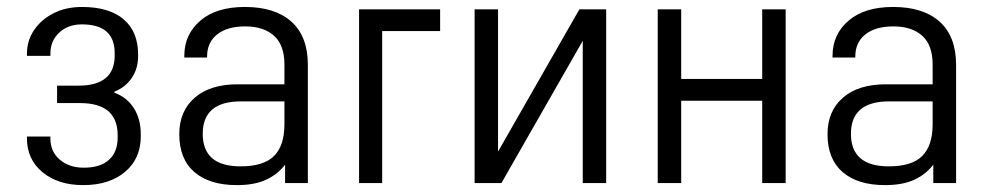

<svg xmlns="http://www.w3.org/2000/svg" viewBox="-20 -534 2883 560"><path d="M58.6 -135.7H127V-129.9Q127 -91.8 154.3 -68.4Q181.6 -44.9 224.6 -44.9Q272.5 -44.9 297.9 -67.9Q323.2 -90.8 323.2 -132.8V-139.6Q323.2 -233.4 212.9 -233.4H146.5V-284.2H209Q314.5 -284.2 314.5 -372.1V-378.9Q314.5 -462.9 218.8 -462.9Q178.7 -462.9 152.8 -439Q127 -415 127 -377.9V-371.1H58.6V-377.9Q58.6 -415 79.1 -445.8Q99.6 -476.6 135.7 -495.1Q171.9 -513.7 218.8 -513.7Q298.8 -513.7 340.8 -477.5Q382.8 -441.4 382.8 -375V-370.1Q382.8 -334 364.3 -306.6Q345.7 -279.3 313.5 -266.6V-263.7Q350.6 -250 370.6 -218.3Q390.6 -186.5 390.6 -142.6V-136.7Q390.6 -71.3 344.7 -32.7Q298.8 5.9 222.7 5.9Q149.4 5.9 104 -31.7Q58.6 -69.3 58.6 -129.9Z M830.1 -470.7Q877.9 -427.7 877.9 -344.7V0H811.5V-53.7Q789.1 -24.4 753.9 -8.8Q720.7 5.9 670.9 5.9Q590.8 5.9 546.9 -32.2Q502.9 -70.3 502.9 -142.6Q502.9 -210 547.9 -249Q592.8 -288.1 672.9 -288.1H809.6V-345.7Q809.6 -401.4 780.3 -428.7Q750 -457 695.3 -457Q642.6 -457 613.3 -433.6Q584 -410.2 584 -369.1V-366.2H517.6V-371.1Q517.6 -434.6 565.4 -474.6Q611.3 -513.7 694.3 -513.7Q782.2 -513.7 830.1 -470.7ZM779.3 -79.1Q809.6 -109.4 809.6 -171.9V-238.3H682.6Q571.3 -238.3 571.3 -143.6Q571.3 -48.8 681.6 -48.8Q749 -48.8 779.3 -79.1Z M1027.3 -506.8H1263.7V-443.4H1094.7V0H1027.3Z M1364.3 -506.8H1432.6V-91.8L1669.9 -506.8H1748V0H1679.7V-415L1442.4 0H1364.3Z M1898.4 -506.8H1966.8V-303.7H2203.1V-506.8H2271.5V0H2203.1V-240.2H1966.8V0H1898.4Z M2720.7 -470.7Q2768.6 -427.7 2768.6 -344.7V0H2702.1V-53.7Q2679.7 -24.4 2644.5 -8.8Q2611.3 5.9 2561.5 5.9Q2481.4 5.9 2437.5 -32.2Q2393.6 -70.3 2393.6 -142.6Q2393.6 -210 2438.5 -249Q2483.4 -288.1 2563.5 -288.1H2700.2V-345.7Q2700.2 -401.4 2670.9 -428.7Q2640.6 -457 2585.9 -457Q2533.2 -457 2503.9 -433.6Q2474.6 -410.2 2474.6 -369.1V-366.2H2408.2V-371.1Q2408.2 -434.6 2456.1 -474.6Q2502 -513.7 2585 -513.7Q2672.9 -513.7 2720.7 -470.7ZM2669.9 -79.1Q2700.2 -109.4 2700.2 -171.9V-238.3H2573.2Q2461.9 -238.3 2461.9 -143.6Q2461.9 -48.8 2572.3 -48.8Q2639.6 -48.8 2669.9 -79.1Z"/></svg>

Font: DINish
Style: Regular
Weight: 400
Designer: Bert Driehuis
Foundry: Playbeing
Version: Version 3.008; git-95204e4c-release